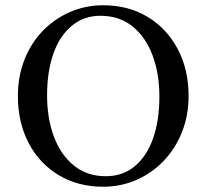

<svg xmlns="http://www.w3.org/2000/svg" viewBox="-20 -700 785 730"><path d="M372 10Q277 10 203.5 -34Q130 -78 89 -156Q48 -234 48 -335Q48 -409 72.5 -472Q97 -535 141.5 -581.5Q186 -628 245.5 -654Q305 -680 372 -680Q468 -680 541 -636Q614 -592 655.5 -514Q697 -436 697 -335Q697 -261 672 -198Q647 -135 602.5 -88.5Q558 -42 499 -16Q440 10 372 10ZM382 -30Q447 -30 492.5 -68Q538 -106 562 -174Q586 -242 586 -333Q586 -420 560 -489.5Q534 -559 484 -599.5Q434 -640 362 -640Q299 -640 253 -602Q207 -564 183 -496Q159 -428 159 -337Q159 -250 185 -180.5Q211 -111 261 -70.5Q311 -30 382 -30Z"/></svg>

Font: Brygada 1918 Medium
Style: Regular
Weight: 500
Designer: Mateusz Machalski | Borys Kosmynka | Przemek Hoffer
Foundry: NIEPODLEGLA 2018
Version: Version 3.006